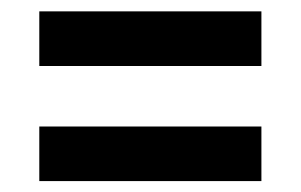

<svg xmlns="http://www.w3.org/2000/svg" viewBox="-20 -432 537 343"><path d="M50.2 -314.1V-411.7H447V-314.1ZM50.2 -108.5V-206H447V-108.5Z"/></svg>

Font: Archivo SemiBold ExtraCondensed
Style: Regular
Weight: 600
Width: 2
Version: Version 2.001